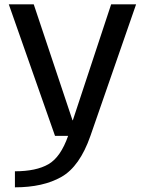

<svg xmlns="http://www.w3.org/2000/svg" viewBox="-20 -610 663 862"><path d="M227 0H386L591 -590.5H479L307 -70H305.5L131.5 -590.5H19.5ZM47 231Q173.5 231 255.8 184.2Q338 137.5 386 0L286 -0.5Q252.5 95.5 197.5 127.2Q142.5 159 47 159Z"/></svg>

Font: Anybody SemiExpanded
Style: Regular
Weight: 400
Width: 6
Designer: Tyler Finck
Foundry: Etcetera Type Company
Version: Version 1.113;gftools[0.9.25]